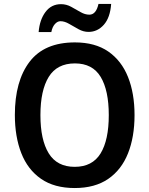

<svg xmlns="http://www.w3.org/2000/svg" viewBox="-20 -939 753 969"><path d="M659 -358Q659 -248 626 -165Q593 -82 526 -36Q459 10 357 10Q254 10 187 -36.5Q120 -83 87.5 -166Q55 -249 55 -359Q55 -530 129.5 -627.5Q204 -725 358 -725Q460 -725 526.5 -679Q593 -633 626 -550.5Q659 -468 659 -358ZM184 -358Q184 -233 226 -165Q268 -97 357 -97Q446 -97 487.5 -164.5Q529 -232 529 -358Q529 -483 488 -551Q447 -619 358 -619Q268 -619 226 -551Q184 -483 184 -358ZM175 -777Q180 -839 209.5 -878.5Q239 -918 288 -918Q315 -918 339.5 -904.5Q364 -891 386.5 -878Q409 -865 431 -865Q465 -865 477 -919H541Q536 -850 504 -814Q472 -778 427 -778Q401 -778 376.5 -791.5Q352 -805 329 -818.5Q306 -832 285 -832Q270 -832 257 -817.5Q244 -803 239 -777Z"/></svg>

Font: Noto Sans Gurmukhi UI SemiCondensed SemiBold
Style: Regular
Weight: 600
Width: 4
Designer: Jelle Bosma - Monotype Design Team
Foundry: Monotype Imaging Inc.
Version: Version 2.004; ttfautohint (v1.8.4.7-5d5b)